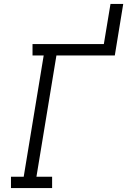

<svg xmlns="http://www.w3.org/2000/svg" viewBox="-20 -960 649 980"><path d="M36 0V-58H101L203 -677H146V-735H510L544 -940H609L566 -677H268L166 -58H246V0Z"/></svg>

Font: Iosevka Slab Light Extended
Style: Italic
Weight: 300
Width: 7
Italic angle: -9°
Monospace: yes
Designer: Belleve Invis
Foundry: Belleve Invis
Version: Version 11.1.0; ttfautohint (v1.8.3)